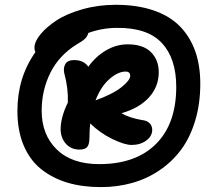

<svg xmlns="http://www.w3.org/2000/svg" viewBox="-20 -908 897 792"><path d="M396 -136.2Q319.8 -136.2 258.3 -154.5Q196.8 -172.9 149.9 -210.2Q103 -247.6 77.4 -308.6Q51.8 -369.6 51.8 -450.2Q51.8 -588.4 126 -692.9Q122.1 -700.7 122.1 -710.9Q122.1 -735.8 146.5 -765.9Q170.9 -795.9 212.6 -823.5Q254.4 -851.1 319.6 -869.6Q384.8 -888.2 457 -888.2Q545.9 -888.2 613 -865.2Q680.2 -842.3 722.2 -799.3Q764.2 -756.3 785.2 -697Q806.2 -637.7 806.2 -563Q806.2 -479.5 784.9 -409.4Q763.7 -339.4 726.1 -289.3Q688.5 -239.3 636.7 -204.6Q585 -169.9 524.2 -153.1Q463.4 -136.2 396 -136.2ZM151.9 -451.2Q151.9 -352.5 213.9 -291.7Q275.9 -231 389.2 -231Q540.5 -231 623.8 -314.5Q707 -397.9 707 -549.8Q707 -667 647.5 -730.7Q587.9 -794.4 461.9 -793Q401.9 -793 344.2 -772Q341.3 -758.8 330.8 -748.5Q320.3 -738.3 296.9 -725.1Q224.1 -680.2 188 -608.2Q151.9 -536.1 151.9 -451.2ZM308.1 -291Q273.9 -291 252.7 -314Q231.4 -336.9 230 -373Q230 -423.8 259.8 -484.9Q262.2 -543.5 245.1 -606Q240.2 -628.9 250 -644.5Q259.8 -660.2 285.2 -660.2Q325.7 -660.2 344.2 -632.8Q375 -675.3 417.5 -700.2Q460 -725.1 506.8 -725.1Q570.3 -725.1 602.5 -693.1Q634.8 -661.1 634.8 -609.9Q634.8 -550.3 594.5 -506.1Q554.2 -461.9 481 -440.9Q512.2 -422.4 564 -413.1Q585.4 -411.1 596.7 -400.1Q607.9 -389.2 607.9 -372.1Q607.9 -346.7 583.5 -328.4Q559.1 -310.1 522.9 -310.1Q494.1 -310.1 443.6 -334.5Q393.1 -358.9 352.1 -398.9Q349.1 -372.1 349.1 -341.8Q349.1 -312.5 339.8 -301.8Q330.6 -291 308.1 -291ZM498 -612.8Q467.3 -612.8 431.9 -582.3Q396.5 -551.8 374 -494.1Q444.8 -519.5 481 -548.3Q517.1 -577.1 517.1 -595.2Q517.1 -612.8 498 -612.8Z"/></svg>

Font: Shantell Sans Irregular
Style: Regular
Weight: 600
Designer: Stephen Nixon, Anya Danilova, Shantell Martin
Foundry: Arrow Type
Version: Version 1.006;[9816181b4]